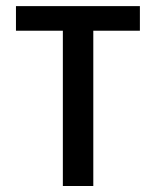

<svg xmlns="http://www.w3.org/2000/svg" viewBox="-20 -620 486 640"><path d="M33.2 -517.6V-599.6H446.3V-517.6H291V0H189.5V-517.6Z"/></svg>

Font: RIT TN Joy
Style: Extra Bold
Weight: 800
Designer: Hussain K H
Foundry: Rachana Institute of Typography
Version: 1.6.2